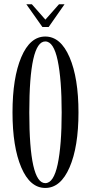

<svg xmlns="http://www.w3.org/2000/svg" viewBox="-20 -885 433 915"><path d="M182.1 -756.3 105.5 -864.7H131.8L196.3 -791.5L261.2 -864.7H287.6L211.9 -756.3ZM195.8 10.7Q123 10.7 81.3 -87.4Q39.6 -185.5 39.6 -349.1Q39.6 -513.7 81.3 -612.3Q123 -710.9 195.8 -710.9Q269 -710.9 311.5 -612.1Q354 -513.2 354 -349.1Q354 -185.5 311.5 -87.4Q269 10.7 195.8 10.7ZM195.8 -12.2Q235.8 -12.2 254.9 -102.3Q273.9 -192.4 273.9 -349.1Q273.9 -505.9 254.9 -596.7Q235.8 -687.5 195.8 -687.5Q119.6 -687.5 119.6 -349.1Q119.6 -12.2 195.8 -12.2Z"/></svg>

Font: Imbue
Style: Regular
Weight: 400
Designer: Tyler Finck
Foundry: Etcetera Type Company
Version: Version 0.910